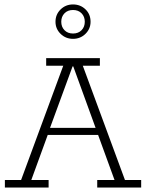

<svg xmlns="http://www.w3.org/2000/svg" viewBox="-20 -845 658 865"><path d="M2 0V-34H75L265 -549H188V-583H430V-549H353L543 -34H616V0H418V-34H496L418 -248L437 -237H188L199 -248L121 -34H199V0ZM201 -257 194 -269H420L415 -257L310 -546H307ZM309 -670Q276 -670 253 -692.5Q230 -715 230 -747Q230 -780 253 -802.5Q276 -825 309 -825Q342 -825 365 -803Q388 -781 388 -747Q388 -715 365 -692.5Q342 -670 309 -670ZM309 -694Q333 -694 347.5 -709Q362 -724 362 -747Q362 -770 347.5 -785Q333 -800 309 -800Q285 -800 270.5 -785Q256 -770 256 -747Q256 -724 270.5 -709Q285 -694 309 -694Z"/></svg>

Font: Rokkitt ExtraLight
Style: Regular
Weight: 250
Version: Version 3.103